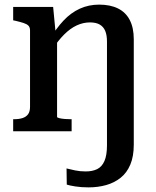

<svg xmlns="http://www.w3.org/2000/svg" viewBox="-20 -568 677 831"><path d="M37 0V-52H40Q62 -52 77.5 -57Q93 -62 101.5 -73.5Q110 -85 110 -106V-436Q110 -450 103 -457Q96 -464 82 -468.5Q68 -473 47 -478L37 -480V-538H210L221 -423L227 -416V-62Q227 -59 237 -56.5Q247 -54 261 -53Q275 -52 286 -52H290V0ZM443 61V-388Q443 -416 435.5 -434Q428 -452 412 -461.5Q396 -471 369 -471Q340 -471 312 -458Q284 -445 257.5 -418.5Q231 -392 205 -352L195 -397Q223 -445 255 -479Q287 -513 325.5 -530.5Q364 -548 409 -548Q457 -548 490.5 -531.5Q524 -515 541.5 -481.5Q559 -448 559 -398V58Q559 109 544 144.5Q529 180 502 201.5Q475 223 439.5 233Q404 243 363 243Q332 243 306.5 239Q281 235 269 231L268 161Q284 165 305 169.5Q326 174 351 174Q380 174 400.5 164Q421 154 432 129Q443 104 443 61Z"/></svg>

Font: Roboto Serif SemiCondensed Medium
Style: Regular
Weight: 500
Width: 4
Designer: Greg Gazdowicz
Foundry: Commercial Type
Version: Version 1.007